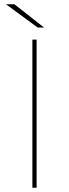

<svg xmlns="http://www.w3.org/2000/svg" viewBox="-20 -887 326 907"><path d="M133 0V-700H153V0ZM158 -757 8 -867H48L188 -757Z"/></svg>

Font: Montserrat Thin
Style: Regular
Weight: 100
Designer: Julieta Ulanovsky
Foundry: Julieta Ulanovsky
Version: Version 9.000